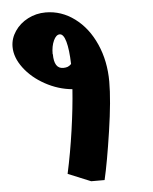

<svg xmlns="http://www.w3.org/2000/svg" viewBox="-56 -843 717 899"><g transform="rotate(-5 303.0 -393.0)"><path d="M461 -447Q461 -360 439.5 -215.5Q418 -71 399 10H336L229 -34Q250 -130 265 -235Q280 -340 286 -427Q220 -433 159 -466.5Q98 -500 61 -549.5Q24 -599 24 -649Q24 -688 47 -722Q70 -756 108.5 -776Q147 -796 192 -796Q266 -796 328 -750Q390 -704 425.5 -624Q461 -544 461 -447ZM252 -530Q264 -530 272.5 -533Q281 -536 290 -545Q288 -613 277.5 -650.5Q267 -688 249 -688Q232 -688 220 -662Q208 -636 208 -599L209 -598Q209 -530 252 -530Z"/></g></svg>

Font: Inknut Antiqua
Style: Bold
Weight: 700
Designer: Claus Eggers Sørensen
Foundry: Claus Eggers Sørensen
Version: Version 1.003; ttfautohint (v1.8.2) -l 8 -r 50 -G 200 -x 14 